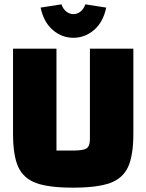

<svg xmlns="http://www.w3.org/2000/svg" viewBox="-20 -849 674 884"><path d="M40 0ZM40 -234V-625H240V-156H320Q365 -156 379.5 -166.5Q394 -177 394 -209V-625H594V-234Q594 -134 570 -81Q546 -28 487 -6.5Q428 15 316 15Q204 15 146 -6.5Q88 -28 64 -80.5Q40 -133 40 -234ZM167 -814 263 -829Q270 -808 285 -796Q300 -784 318 -784Q336 -784 351 -796Q366 -808 373 -829L469 -814Q455 -747 413 -711Q371 -675 318 -675Q265 -675 223 -711Q181 -747 167 -814Z"/></svg>

Font: Changa Black
Style: Regular
Weight: 900
Designer: Eduardo Rodriguez Tunni
Foundry: Eduardo Rodriguez Tunni
Version: Version 2.001; ttfautohint (v1.5.10-5e6f)